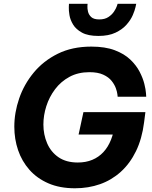

<svg xmlns="http://www.w3.org/2000/svg" viewBox="-20 -1000 816 1030"><path d="M382.2 10Q300.6 10 239.6 -16.5Q178.6 -43 137.9 -89.1Q97.2 -135.2 77 -194.6Q56.8 -254 56.8 -320.2Q56.8 -396 82.9 -471.9Q109 -547.8 161 -610.7Q213 -673.6 290.2 -711.8Q367.4 -750 470 -750Q544.2 -750 595.5 -730.6Q646.8 -711.2 678.9 -680.5Q711 -649.8 728.8 -615.5Q746.6 -581.2 754.2 -550.5Q761.8 -519.8 763.1 -500.4Q764.4 -481 764.4 -481H611.2Q611.2 -481 609.7 -494.4Q608.2 -507.8 601.3 -527.1Q594.4 -546.4 578.7 -566.2Q563 -586 534 -599.4Q505 -612.8 459.8 -612.8Q399.2 -612.8 353 -587.9Q306.8 -563 275.5 -521.4Q244.2 -479.8 228.5 -430.5Q212.8 -381.2 212.8 -332Q212.8 -278.2 232.8 -231.5Q252.8 -184.8 293.8 -156.5Q334.8 -128.2 397.4 -128.2Q440.6 -128.2 475 -142.5Q509.4 -156.8 534.7 -184Q560 -211.2 575.7 -250.9Q591.4 -290.6 596.8 -340.8L599.2 -363.8L634.2 -278.2H401.6L427.6 -398.6H760L753 -343.8Q741.8 -255.4 709.6 -189.2Q677.4 -123 628.2 -78.5Q579 -34 516.7 -12Q454.4 10 382.2 10ZM507.8 -807.2Q452.6 -807.2 420.2 -824.8Q387.8 -842.4 372.3 -867.9Q356.8 -893.4 352.6 -918.9Q348.4 -944.4 349.2 -962Q350 -979.6 350 -979.6H449.8Q449.8 -979.6 449 -967Q448.2 -954.4 452.1 -937.7Q456 -921 469.5 -908.4Q483 -895.8 512.6 -895.8Q542 -895.8 561.2 -908.4Q580.4 -921 591.5 -937.7Q602.6 -954.4 606.8 -967Q611 -979.6 611 -979.6H710.8Q710.8 -979.6 707 -962Q703.2 -944.4 692.3 -918.9Q681.4 -893.4 659 -867.9Q636.6 -842.4 599.8 -824.8Q563 -807.2 507.8 -807.2Z"/></svg>

Font: Be Vietnam Pro Variable Thin
Style: Italic
Weight: 100
Italic angle: -12°
Designer: Lam Bao, Tony Le, Vietanh Nguyen
Foundry: Yellow Type Foundry
Version: Version 1.002